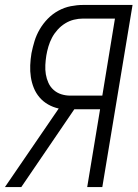

<svg xmlns="http://www.w3.org/2000/svg" viewBox="-36 -755 556 775"><path d="M-16 0 201 -317Q178 -322 158 -333.5Q138 -345 123.5 -362Q109 -379 100.5 -400Q92 -421 88.5 -444Q85 -467 86 -491.5Q87 -516 91 -540Q96 -565 103.5 -589.5Q111 -614 124.5 -637Q138 -660 157 -679.5Q176 -699 200 -712Q224 -725 249.5 -730Q275 -735 299 -735H499L377 0H316L368 -314H264L50 0ZM377 -369 428 -680H299Q281 -680 262.5 -675.5Q244 -671 227 -660.5Q210 -650 196.5 -635Q183 -620 174 -603Q165 -586 159.5 -567.5Q154 -549 151 -531Q148 -512 147 -492.5Q146 -473 149 -455Q152 -437 159.5 -420.5Q167 -404 180.5 -392Q194 -380 211.5 -374.5Q229 -369 248 -369Z"/></svg>

Font: Iosevka SS04 Light Oblique
Style: Regular
Weight: 300
Italic angle: -9°
Monospace: yes
Designer: Belleve Invis
Foundry: Belleve Invis
Version: Version 19.0.0; ttfautohint (v1.8.4)